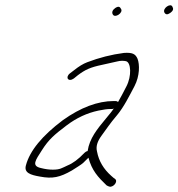

<svg xmlns="http://www.w3.org/2000/svg" viewBox="-20 -674 671 722"><path d="M598.2 -627C602.7 -619 609.4 -618 619.6 -625C633.8 -635 632 -642 628.2 -649C621.9 -664 590.3 -643 598.2 -627ZM413.6 -644C403.4 -637 399.6 -628 404 -620C412 -604 443.9 -626 435.4 -640C431.6 -647 427.5 -653 413.6 -644ZM257.8 -379 272.6 -391C300.3 -412 320.1 -421 363 -430C389.9 -436 409.1 -440 421.1 -443C433 -446 444 -446 453.4 -444C473.1 -440 475.7 -388 455.3 -349C442.8 -325 434.4 -308 423.7 -290C421.6 -293 419 -294 415 -294H407C348 -294 283.4 -270 216.2 -222C138.9 -164 91.8 -107 77.4 -52C69.6 -24 95.1 -16 130.2 -10C177.3 -1 205.2 -7 250.4 -33C269.2 -45 284.1 -54 292.3 -61L312.6 -81C325.4 -33 348.5 -8 380.7 23C387.5 27 393.8 29 397.1 28C412.1 25 421.8 7 414 0C410.6 -2 405.9 -6 398.1 -13C370 -38 351.5 -68 344.9 -104C339.9 -123 345.9 -142 361.9 -164C382.7 -192 391.4 -207 420.2 -241C446 -272 465.6 -312 485.7 -350C505.7 -388 505.6 -432 497.2 -453C489.2 -472 476.8 -477 446.2 -475C399.3 -469 352.5 -457 308.1 -440C292.2 -434 276.1 -424 258.6 -410L242.8 -398C224.1 -383 237.1 -364 257.8 -379ZM408.1 -266C404.2 -260 394.1 -247 378.1 -228C345.8 -189 316.7 -154 309.5 -106C304.2 -105 300.3 -102 297.3 -99C274.7 -75 254 -60 234.4 -52C212.3 -42 206.4 -36 178.4 -36C164.4 -36 150 -38 134.3 -42C96.8 -50 113.8 -72 137.5 -109C163.4 -150 185.1 -168 229.9 -202C268 -231 307.7 -249 349.6 -258C368.8 -262 383.5 -264 392.5 -264H400.5C403.5 -264 405.8 -265 408.1 -266Z"/></svg>

Font: MewTooHand
Style: UltIta
Weight: 400
Designer: Mew Too, Robert Jablonski
Version: Version 0.77